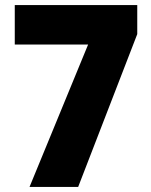

<svg xmlns="http://www.w3.org/2000/svg" viewBox="-20 -734 593 754"><path d="M96 0 326 -559H38V-714H519V-600L287 0Z"/></svg>

Font: Noto Sans Khmer UI SemiCondensed Black
Style: Regular
Weight: 900
Width: 4
Designer: Danh Hong and the Monotype Design Team
Foundry: Monotype Imaging Inc.
Version: Version 2.002; ttfautohint (v1.8.4.7-5d5b)